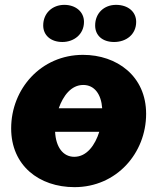

<svg xmlns="http://www.w3.org/2000/svg" viewBox="-20 -758 648 791"><path d="M287 13C460 13 582 -127 582 -289C582 -445 461 -532 322 -532C149 -532 26 -392 26 -229C26 -76 141 13 287 13ZM286 -112C239 -112 210 -153 207 -215H389C372 -161 338 -112 286 -112ZM237 -585C284 -585 326 -616 326 -668C326 -710 291 -738 245 -738C196 -738 158 -704 158 -653C158 -613 189 -585 237 -585ZM450 -585C500 -585 541 -616 541 -668C541 -710 507 -738 458 -738C409 -738 372 -704 372 -653C372 -612 402 -585 450 -585ZM222 -312C240 -363 273 -408 323 -408C369 -408 397 -370 401 -312Z"/></svg>

Font: Fixel Text 20240404 ExtraBold
Style: Italic
Weight: 800
Width: 4
Italic angle: -10°
Designer: AlfaBravo + MacPaw
Foundry: Kyrylo Tkachov, Marchela Mozhyna, Serhii Makarenko, Maria Weinstein, Zakhar Kryvoshyya
Version: Version 1.211;Glyphs 3.2 (3225)